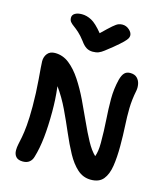

<svg xmlns="http://www.w3.org/2000/svg" viewBox="-142 -1105 1066 1228"><g transform="rotate(15 391.0 -491.5)"><path d="M125 14Q94 14 79.5 -2Q65 -18 65 -45Q65 -65 69.5 -85.5Q74 -106 80 -136.5Q86 -167 90.5 -216Q95 -265 95 -342Q95 -385 93 -431.5Q91 -478 87.5 -520.5Q84 -563 81.5 -594.5Q79 -626 79 -638Q79 -668 96 -689Q113 -710 146 -710Q198 -710 240.5 -676.5Q283 -643 319.5 -587.5Q356 -532 387.5 -466.5Q419 -401 448 -336.5Q477 -272 505.5 -219.5Q534 -167 564 -139Q570 -155 573.5 -177.5Q577 -200 577 -231Q577 -311 572 -382Q567 -453 567 -519Q567 -585 583 -650Q592 -683 606 -697Q620 -711 643 -711Q673 -711 689 -695Q705 -679 709.5 -656Q714 -633 710 -612Q697 -548 696 -491.5Q695 -435 698.5 -376Q702 -317 702 -242Q702 -168 693 -110Q684 -52 657 -19Q630 14 575 14Q524 14 485.5 -20.5Q447 -55 416 -112Q385 -169 355.5 -238Q326 -307 292.5 -377.5Q259 -448 215 -509Q221 -458 223 -419.5Q225 -381 225 -342Q225 -248 217 -171.5Q209 -95 191 -36Q185 -13 168.5 0.5Q152 14 125 14ZM515 -997Q541 -997 561 -979Q581 -961 581 -942Q581 -933 576 -923Q571 -913 553 -895Q535 -877 495 -844Q466 -821 448 -807Q430 -793 414 -786.5Q398 -780 375 -780Q351 -780 332.5 -791.5Q314 -803 295 -830Q272 -860 252.5 -877.5Q233 -895 217.5 -906Q202 -917 193.5 -927.5Q185 -938 185 -955Q185 -973 202 -983.5Q219 -994 248 -994Q280 -994 312 -977Q344 -960 388 -906Q432 -949 454.5 -968.5Q477 -988 490 -992.5Q503 -997 515 -997Z"/></g></svg>

Font: Shantell Sans Normal
Style: Regular
Weight: 600
Designer: Stephen Nixon, Anya Danilova, Shantell Martin
Foundry: Arrow Type
Version: Version 1.009;[a7da0bfa3]